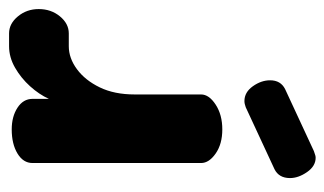

<svg xmlns="http://www.w3.org/2000/svg" viewBox="-170 -352 733 434"><g transform="rotate(-90 197.0 -135.5)"><path d="M121 0Q88 0 66.5 -15Q45 -30 45 -48V-429Q45 -450 66.5 -463Q88 -476 121 -476Q150 -476 170 -463Q190 -450 190 -429V-392Q200 -414 218.5 -434.5Q237 -455 260.5 -468.5Q284 -482 309 -482H338Q360 -482 376.5 -462Q393 -442 393 -415Q393 -387 376.5 -367Q360 -347 338 -347H309Q282 -347 257 -328.5Q232 -310 216 -277Q200 -244 200 -198V-48Q200 -30 177 -15Q154 0 121 0ZM57 211Q38 211 24.5 191.5Q11 172 11 153Q11 128 31 118L171 53Q179 50 185 50Q205 50 218.5 69Q232 88 232 108Q232 132 212 142L72 207Q68 208 64.5 209.5Q61 211 57 211Z"/></g></svg>

Font: Dosis ExtraBold
Style: Regular
Weight: 800
Designer: EdgarTolentino, PabloImpallari, IginoMarini
Foundry: EdgarTolentino, PabloImpallari, IginoMarini
Version: Version 3.001; ttfautohint (v1.8.2)